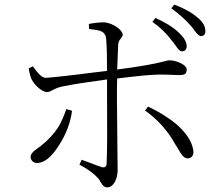

<svg xmlns="http://www.w3.org/2000/svg" viewBox="-20 -802 960 834"><path d="M445 12C458 12 470 4 479 -12C487 -27 491 -44 491 -65C491 -71 491 -101 490 -154C489 -272 488 -345 488 -372C488 -410 488 -440 489 -461C577 -472 638 -478 671 -478C685 -478 703 -478 725 -477C741 -476 753 -476 761 -476C784 -476 791 -483 791 -501C791 -519 749 -540 716 -540C712 -540 705 -539 696 -536C651 -524 582 -512 489 -500C490 -527 491 -560 493 -600C493 -603 493 -606 493 -607C494 -618 498 -627 505 -635C510 -641 513 -646 513 -651C513 -672 470 -702 433 -705C414 -705 392 -703 366 -698L367 -676C394 -673 413 -670 422 -665C433 -659 440 -649 441 -634C444 -602 445 -555 445 -494C434 -493 415 -490 386 -487C269 -472 200 -465 179 -464C165 -463 146 -480 123 -514L105 -505C108 -482 113 -466 118 -456C133 -428 165 -402 184 -402C191 -402 199 -405 209 -411C222 -418 236 -423 249 -426C298 -436 363 -446 445 -457V-374C446 -246 446 -151 443 -89C442 -78 435 -73 422 -76C413 -79 395 -85 370 -95C354 -101 342 -105 335 -108L325 -87C362 -67 388 -48 405 -29C410 -24 414 -17 419 -8C426 5 435 12 445 12ZM141 -94C172 -94 203 -119 235 -169C267 -218 286 -268 293 -321L268 -328C257 -296 245 -269 232 -248C213 -219 188 -192 156 -167C151 -164 145 -159 138 -154C121 -142 113 -131 113 -122C113 -106 124 -94 141 -94ZM795 -114C815 -114 825 -132 818 -157C811 -191 788 -225 749 -260C714 -290 672 -316 623 -339L610 -322C665 -283 709 -234 742 -174C745 -169 750 -162 755 -153C762 -140 768 -131 773 -126C780 -118 787 -114 795 -114ZM769 -579C784 -579 791 -587 791 -602C791 -619 780 -638 757 -660C732 -684 698 -705 655 -724L642 -707C675 -684 703 -657 726 -626C731 -620 738 -612 745 -601C755 -586 763 -579 769 -579ZM853 -645C866 -646 873 -654 872 -667C872 -688 861 -707 839 -725C814 -747 780 -766 737 -782L724 -766C755 -744 783 -719 808 -691C813 -686 819 -678 826 -668C837 -653 846 -645 853 -645Z"/></svg>

Font: AllPunType Light
Style: Regular
Weight: 300
Version: 1.0